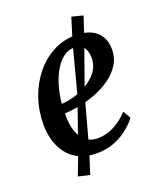

<svg xmlns="http://www.w3.org/2000/svg" viewBox="-140 -748 787 937"><g transform="rotate(-20 253.5 -280.0)"><path d="M445.5 -97Q432 -77 402.2 -51.5Q372.5 -26 329.8 -7.8Q287 10.5 234 10.5Q179.5 10.5 141.2 -8.2Q103 -27 79.5 -59Q56 -91 45.2 -130.8Q34.5 -170.5 35 -211.5Q35.5 -284.5 58.2 -348.8Q81 -413 121 -462Q161 -511 214.5 -539Q268 -567 331 -567Q380.5 -567 412.2 -551Q444 -535 459.5 -507.5Q475 -480 475 -445.5Q476 -398.5 453.5 -363Q431 -327.5 394.2 -301.8Q357.5 -276 314 -259.5Q270.5 -243 228 -235Q185.5 -227 152.5 -226Q151 -193.5 156.2 -163.2Q161.5 -133 174.5 -109Q187.5 -85 209 -71Q230.5 -57 261.5 -57Q293 -57 321.8 -67.2Q350.5 -77.5 376 -95.5Q401.5 -113.5 422.5 -136.5ZM306 -512.5Q270.5 -512.5 243.5 -490Q216.5 -467.5 197.5 -431.5Q178.5 -395.5 167.8 -354.2Q157 -313 154 -275Q180.5 -276 210 -283.5Q239.5 -291 267.5 -304.8Q295.5 -318.5 318.5 -337.8Q341.5 -357 354.8 -382Q368 -407 367.5 -437Q367 -474.5 350.8 -493.5Q334.5 -512.5 306 -512.5ZM165.5 98.5 106 85 149 -28 239 -285 305.5 -538 343 -659 401.5 -644 363 -529.5 273 -275 202.5 -16.5Z"/></g></svg>

Font: Merriweather 24pt Medium
Style: Italic
Weight: 500
Italic angle: -7.8°
Version: Version 2.101